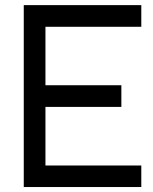

<svg xmlns="http://www.w3.org/2000/svg" viewBox="-20 -735 604 757"><path d="M537.1 2.4H73.7V-714.8H537.1V-629.4H159.2V-398.9H458.5V-313.5H159.2V-82.5H537.1Z"/></svg>

Font: Proletarsk
Style: Regular
Weight: 400
Designer: Peter Wiegel, original typeface by Carl Albert Fahrenwaldt 1901
Foundry: Peter Wiegel
Version: Version 1.000 2010 initial release